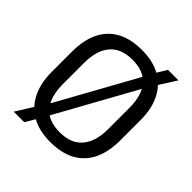

<svg xmlns="http://www.w3.org/2000/svg" viewBox="-191 -809 979 979"><g transform="rotate(45 299.0 -319.5)"><path d="M299.1 12.1Q220.2 12.1 165.2 -18.7Q110.1 -49.5 81.1 -107.4Q52.1 -165.3 52.1 -245.8V-393.5Q52.1 -517.4 115.1 -584.3Q178.1 -651.1 299.1 -651.1Q377.9 -651.1 433 -620.3Q488.1 -589.5 517.1 -531.9Q546.2 -474.2 546.2 -393.5V-245.8Q546.2 -121.6 483.1 -54.7Q420.1 12.1 299.1 12.1ZM58.5 34.1 127 -76.3 145.4 -100.9 413.7 -585.7 421.8 -603.7 464 -673H539.8L471.8 -565.7L454.7 -540L188.5 -58.7L181.7 -46.1L134.5 34.1ZM299.1 -57.3Q379.9 -57.3 420.9 -105.7Q461.9 -154.2 461.9 -242.7V-396.8Q461.9 -485.7 422.3 -533.7Q382.7 -581.7 299.1 -581.7Q218.4 -581.7 177.4 -533.7Q136.4 -485.7 136.4 -396.8V-242.7Q136.4 -154.2 175.8 -105.7Q215.2 -57.3 299.1 -57.3Z"/></g></svg>

Font: Anek Gurmukhi Medium
Style: Regular
Weight: 500
Designer: Sarang Kulkarni (Gurmukhi), Yesha Goshar (Latin)
Foundry: Ek Type
Version: Version 1.003